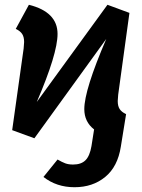

<svg xmlns="http://www.w3.org/2000/svg" viewBox="-20 -564 594 804"><path d="M473 -141Q473 -120 481 -107.5Q489 -95 508 -86L486 50Q473 134 420.5 177Q368 220 292 220Q217 220 162 177L221 104Q240 115 253.5 120Q267 125 286 125Q320 125 338 107Q356 89 363 48L374 -22Q333 -54 333 -107Q333 -187 425 -401L124 15L31 -19L79 -361Q81 -381 81 -388Q81 -409 73 -421.5Q65 -434 46 -443L101 -544Q221 -514 221 -422Q221 -339 134 -137L430 -544L522 -510L475 -168Q473 -148 473 -141Z"/></svg>

Font: Fira Sans SemiBold
Style: Italic
Weight: 600
Italic angle: -8°
Designer: bBox Type GmbH & Carrois Corporate GbR & Edenspiekermann AG
Foundry: bBox Type GmbH & Carrois Corporate GbR & Edenspiekermann AG
Version: Version 4.301